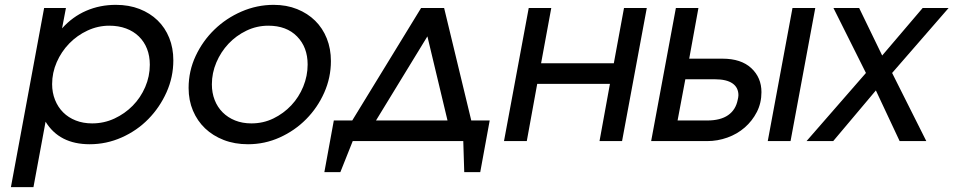

<svg xmlns="http://www.w3.org/2000/svg" viewBox="-20 -582 3933 792"><path d="M162 -549H252L236 -465Q279 -513 335.5 -537.5Q392 -562 458 -562Q512 -562 555.5 -545Q599 -528 630 -498Q661 -468 678 -426Q695 -384 695 -333Q695 -264 667 -201.5Q639 -139 592 -91Q545 -43 482 -15Q419 13 350 13Q225 13 168 -80L118 190H25ZM195 -235Q195 -200 207 -170Q219 -140 240.5 -118.5Q262 -97 292.5 -85Q323 -73 360 -73Q409 -73 452 -93Q495 -113 527.5 -146Q560 -179 579 -223Q598 -267 598 -315Q598 -351 586.5 -380.5Q575 -410 553 -431.5Q531 -453 500 -464.5Q469 -476 431 -476Q384 -476 341 -456Q298 -436 265.5 -402.5Q233 -369 214 -325.5Q195 -282 195 -235Z M758 -219Q758 -289 787 -351Q816 -413 864.5 -460Q913 -507 976.5 -534.5Q1040 -562 1109 -562Q1162 -562 1205.5 -544.5Q1249 -527 1280 -496.5Q1311 -466 1328 -423.5Q1345 -381 1345 -330Q1345 -262 1317.5 -200Q1290 -138 1243 -90.5Q1196 -43 1134 -15Q1072 13 1003 13Q948 13 903 -4.5Q858 -22 826 -52.5Q794 -83 776 -125.5Q758 -168 758 -219ZM854 -234Q854 -199 865.5 -169.5Q877 -140 898.5 -118.5Q920 -97 950 -85Q980 -73 1017 -73Q1066 -73 1108 -93.5Q1150 -114 1181.5 -147.5Q1213 -181 1231 -225Q1249 -269 1249 -316Q1249 -387 1205.5 -431.5Q1162 -476 1087 -476Q1039 -476 996.5 -455.5Q954 -435 922.5 -401.5Q891 -368 872.5 -324.5Q854 -281 854 -234Z M1357 -85H1433L1717 -549H1812L1924 -85H2000L1961 128H1895L1891 0H1435L1384 128H1318ZM1826 -85 1743 -432 1531 -85Z M2161 -549H2254L2212 -321H2512L2554 -549H2648L2546 0H2453L2496 -236H2196L2153 0H2059Z M2897 -85Q2952 -85 2983.5 -107Q3015 -129 3023 -170Q3024 -175 3025 -179.5Q3026 -184 3026 -189Q3026 -221 3001.5 -238Q2977 -255 2929 -255H2807L2775 -85ZM2768 -549H2861L2823 -340H2960Q3037 -340 3079 -301Q3121 -262 3121 -202Q3121 -157 3102 -120Q3083 -83 3052 -56Q3021 -29 2980.5 -14.5Q2940 0 2897 0H2666ZM3249 -549H3343L3241 0H3147Z M3552 -281 3418 -549H3524L3619 -353L3786 -549H3893L3660 -281L3801 0H3691L3593 -209L3417 0H3307Z"/></svg>

Font: Involve Medium Oblique
Style: Italic
Weight: 500
Italic angle: -10.5°
Designer: Stefan Peev
Foundry: Context Ltd.
Version: Version 1.001